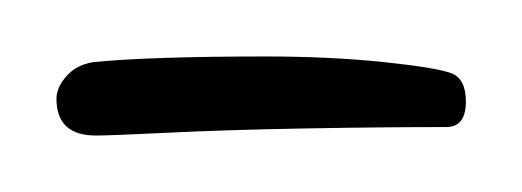

<svg xmlns="http://www.w3.org/2000/svg" viewBox="-20 -363 185 68"><path d="M14 -315Q0 -315 0 -328Q0 -332 3.5 -336Q7 -340 13 -341Q23 -342 38.5 -342.5Q54 -343 74 -343Q97 -343 116 -341Q135 -339 140 -337Q145 -335 145 -327Q145 -318 138 -318Q115 -318 87.5 -317.5Q60 -317 39.5 -316Q19 -315 14 -315Z"/></svg>

Font: Puppies Play
Style: Regular
Weight: 400
Designer: Robert E. Leuschke
Foundry: Robert E. Leuschke
Version: Version 1.010; ttfautohint (v1.8.3)